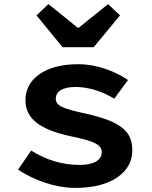

<svg xmlns="http://www.w3.org/2000/svg" viewBox="-20 -902 740 936"><path d="M158 -827 285 -672H437L565 -827L507 -882L364 -767H359L216 -882ZM68 -75C140 -27 244 14 349 14C528 14 625 -66 625 -168C625 -259 576 -309 394 -349C291 -372 252 -384 252 -421C252 -453 280 -478 348 -478C413 -478 480 -456 537 -421L604 -512C546 -551 458 -589 361 -589C198 -589 104 -516 104 -414C104 -326 170 -271 324 -238C450 -212 476 -194 476 -159C476 -125 442 -98 369 -98C280 -98 202 -124 132 -168Z"/></svg>

Font: Kawkab Mono
Style: Bold
Weight: 700
Monospace: yes
Designer: Abdullah Arif
Foundry: Abdullah Arif
Version: Version 1.000;PS 000.500;hotconv 1.0.88;makeotf.lib2.5.64775